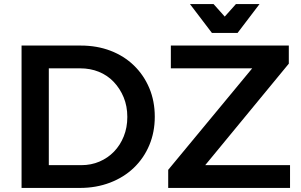

<svg xmlns="http://www.w3.org/2000/svg" viewBox="-20 -924 1481 944"><path d="M377 -700Q457 -700 523.5 -674.5Q590 -649 638.5 -602Q687 -555 714 -491Q741 -427 741 -350Q741 -274 714 -210Q687 -146 638 -99Q589 -52 521 -26Q453 0 373 0H86V-700ZM380 -112Q428 -112 469 -129.5Q510 -147 540.5 -178.5Q571 -210 588.5 -253.5Q606 -297 606 -349Q606 -402 588 -445.5Q570 -489 539 -521.5Q508 -554 466 -571Q424 -588 374 -588H220V-112ZM820 -700H1400V-611L989 -112H1406V0H807V-89L1220 -588H820ZM1148 -762H1022L914 -904H1030L1122 -801H1048L1140 -904H1256Z"/></svg>

Font: Alexandria Medium
Style: Regular
Weight: 500
Designer: Mohamed Gaber
Foundry: Kief Type Foundry
Version: Version 5.100